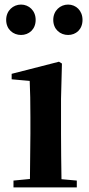

<svg xmlns="http://www.w3.org/2000/svg" viewBox="-20 -820 389 840"><path d="M72 -667C106 -667 136 -691 136 -733C136 -774 106 -800 72 -800C38 -800 7 -774 7 -733C7 -691 38 -667 72 -667ZM278 -667C312 -667 341 -691 341 -733C341 -774 312 -800 278 -800C244 -800 213 -774 213 -733C213 -691 244 -667 278 -667ZM110 0H316V-30L249 -36C248 -94 247 -180 247 -235V-388L251 -542L238 -550L31 -497V-473L110 -466C112 -418 113 -375 113 -308V-235L111 -37L39 -30V0Z"/></svg>

Font: Source Han Serif CN
Style: Bold
Weight: 700
Designer: Ryoko NISHIZUKA 西塚涼子 (kana & ideographs); Frank Grießhammer (Latin, Greek & Cyrillic); Wenlong ZHANG 张文龙 (bopomofo); San
Foundry: Adobe
Version: Version 2.003;hotconv 1.1.1;makeotfexe 2.6.0